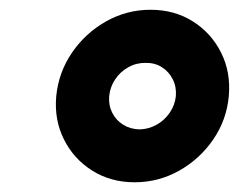

<svg xmlns="http://www.w3.org/2000/svg" viewBox="-20 -752 491 395"><path d="M256.8 -377Q208 -377 169.9 -400.9Q131.8 -424.8 111.6 -465.1Q91.3 -505.4 95.7 -554.2Q100.6 -603.5 128.2 -643.8Q155.8 -684.1 198.2 -708Q240.7 -731.9 289.6 -731.9Q338.9 -731.9 376.7 -708Q414.6 -684.1 434.8 -643.8Q455.1 -603.5 450.7 -554.2Q446.3 -505.4 418.7 -465.1Q391.1 -424.8 348.6 -400.9Q306.2 -377 256.8 -377ZM267.1 -485.8Q286.1 -486.3 302.2 -495.4Q318.4 -504.4 329.1 -520Q339.8 -535.6 341.8 -554.2Q343.3 -573.2 335.4 -588.9Q327.6 -604.5 313 -613.8Q298.3 -623 279.8 -622.6Q260.7 -623 244.1 -613.8Q227.5 -604.5 217 -588.9Q206.5 -573.2 204.6 -554.2Q203.1 -535.6 210.9 -520Q218.8 -504.4 233.4 -495.4Q248 -486.3 267.1 -485.8Z"/></svg>

Font: Inter 24pt ExtraBold
Style: Italic
Weight: 800
Italic angle: -9.3988°
Designer: Rasmus Andersson
Foundry: rsms
Version: Version 4.001;git-66647c0bb